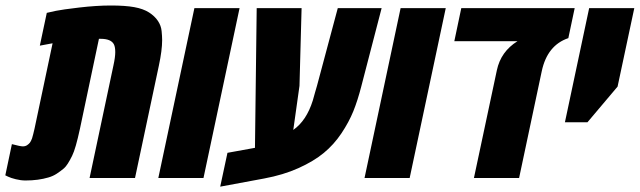

<svg xmlns="http://www.w3.org/2000/svg" viewBox="-71 -660 2373 712"><path d="M530.3 -511.2Q530.3 -473.6 518.1 -416.5L429.7 0H261.2L349.6 -417Q356.4 -447.8 356.4 -466.6Q356.4 -485.4 351.6 -495.1Q341.3 -516.1 301.8 -516.1H295.9L225.6 -183.1Q209.5 -108.4 196.8 -83Q179.2 -46.9 166.3 -35.9Q153.3 -24.9 139.4 -15.9Q125.5 -6.8 108.9 -2Q70.8 9.3 23.9 9.3Q6.3 9.3 -12.5 4.6Q-31.2 0 -41 -4.9L-51.3 -9.8L-26.9 -125.5Q4.4 -117.2 13.7 -117.2Q22.9 -117.2 29.5 -121.6Q36.1 -126 40 -131.1Q43.9 -136.2 47.9 -147Q51.8 -159.7 57.1 -183.1L124 -499.5L76.7 -490.7L102.5 -612.3Q114.7 -615.2 136.7 -619.9Q158.7 -624.5 222.9 -632.1Q287.1 -639.6 340.3 -639.6Q393.6 -639.6 427 -633.5Q460.4 -627.4 481.7 -613.8Q502.9 -600.1 514.6 -582.5Q526.4 -564.9 528.3 -544.9Q530.3 -524.9 530.3 -511.2Z M683.6 0H516.1L649.9 -629.9H817.4Z M1344.2 -629.9 1268.6 -338.9Q1255.4 -287.6 1239.3 -247.6Q1223.1 -207.5 1195.1 -165.5Q1167 -123.5 1129.6 -92.8Q1092.3 -62 1035.9 -36.6Q979.5 -11.2 908.2 2L745.6 32.2L772.5 -93.3L874.5 -111.8L880.9 -629.9H1047.4L1039.6 -341.8L1016.6 -178.2Q1065.4 -212.4 1088.9 -287.1Q1091.8 -297.4 1097.2 -316.7Q1102.5 -335.9 1104.5 -341.8L1181.6 -629.9Z M1448.2 0H1280.8L1414.6 -629.9H1582Z M2060.1 -629.9 2036.6 -518.6Q1958.5 -492.2 1938 -396L1854 0H1686.5L1771.5 -399.4Q1786.1 -468.8 1848.1 -507.3H1613.8L1639.6 -629.9Z M2219.2 -338.9 2107.4 -206.5H2023.9L2113.8 -629.9H2281.2Z"/></svg>

Font: Open Sans Hebrew Condensed Extra Bold
Style: Italic
Weight: 800
Width: 3
Italic angle: -12°
Foundry: Ascender Corporation, Yanek Iontef
Version: Version 2.001;PS 002.001;hotconv 1.0.70;makeotf.lib2.5.58329